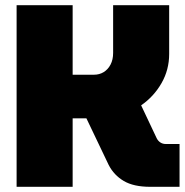

<svg xmlns="http://www.w3.org/2000/svg" viewBox="-20 -720 714 740"><path d="M44 0V-700H260V-432H342Q363 -432 379.5 -442Q396 -452 406 -471Q416 -490 416 -516V-700H632V-512Q632 -451 602.5 -399.5Q573 -348 524 -314L584 -187Q589 -177 598 -171Q607 -165 619 -165H672V0H559Q495 0 457 -22.5Q419 -45 399 -84L313 -264Q309 -264 305 -264Q301 -264 297 -264H260V0Z"/></svg>

Font: MuseoModerno Thin Black
Style: Regular
Weight: 900
Version: Version 1.002